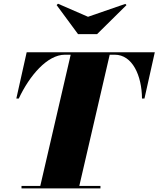

<svg xmlns="http://www.w3.org/2000/svg" viewBox="-20 -1038 873 1058"><path d="M465 -945.5 299.5 -1017.5 292 -1010 410 -850H515L677 -1010L670.5 -1016.5ZM98.5 -13.5V0H533.5V-13.5H417L584.5 -736.5H612.5C709.5 -736.5 761.5 -622 762.5 -495H776L833 -750H127L70 -495H83.5C142.5 -621 240.5 -736.5 337.5 -736.5H369.5L202 -13.5Z"/></svg>

Font: Bodoni* 16pt Fatface
Style: Italic
Weight: 900
Italic angle: -13°
Version: Version 2.3